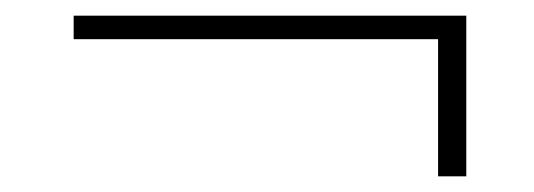

<svg xmlns="http://www.w3.org/2000/svg" viewBox="-20 -390 682 245"><path d="M575 -165H539V-340H74V-370H575Z"/></svg>

Font: Playfair Display SC
Style: Bold
Weight: 700
Designer: Claus Eggers Sørensen
Foundry: Claus Eggers Sørensen
Version: Version 1.200; ttfautohint (v1.6)